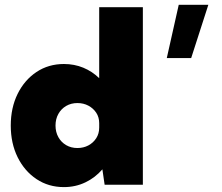

<svg xmlns="http://www.w3.org/2000/svg" viewBox="-20 -762 914 792"><path d="M768.6 -522.5H668L717.3 -742.2H839.4ZM569.3 0H411.6L402.3 -63.5Q373 -29.3 332.3 -9.8Q291.5 9.8 243.7 9.8Q180.2 9.8 130.6 -23.2Q81.1 -56.2 52.7 -113.5Q24.4 -170.9 24.4 -244.1Q24.4 -317.4 52.7 -374.8Q81.1 -432.1 130.6 -465.1Q180.2 -498 243.7 -498Q286.6 -498 323.7 -482.7Q360.8 -467.3 389.2 -439.5V-732.4H569.3ZM299.3 -151.4Q324.2 -151.4 344.5 -162.1Q364.7 -172.9 377 -191.9Q389.2 -210.9 389.2 -235.8V-253.9Q389.2 -278.3 377 -296.9Q364.7 -315.4 344.5 -326.2Q324.2 -336.9 299.3 -336.9Q273.4 -336.9 252.9 -325Q232.4 -313 220.7 -292Q209 -271 209 -244.1Q209 -217.3 220.7 -196.3Q232.4 -175.3 252.9 -163.3Q273.4 -151.4 299.3 -151.4Z"/></svg>

Font: Kumbh Sans Black
Style: Regular
Weight: 900
Version: Version 1.005